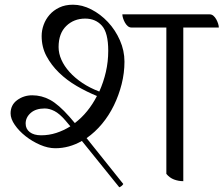

<svg xmlns="http://www.w3.org/2000/svg" viewBox="-20 -763 950 816"><path d="M328 -164Q274 -133 215 -133Q184 -133 150.5 -147.5Q117 -162 89 -184Q61 -206 43 -232Q25 -258 25 -281Q25 -317 53 -337.5Q81 -358 117 -358Q157 -358 193 -338.5Q229 -319 275 -267L298 -240Q327 -262 350.5 -291Q374 -320 392 -355Q348 -373 306 -397.5Q264 -422 231 -454Q198 -486 177.5 -524.5Q157 -563 157 -610Q157 -634 165.5 -657.5Q174 -681 190.5 -700Q207 -719 232 -731Q257 -743 290 -743Q329 -743 368 -723Q407 -703 438.5 -669.5Q470 -636 489.5 -592Q509 -548 509 -501Q509 -453 497 -405.5Q485 -358 464 -315Q443 -272 413.5 -236.5Q384 -201 348 -176L504 19Q501 24 496.5 27.5Q492 31 487 33ZM759 -646V7Q739 7 720 0Q701 -7 687 -24V-646H539Q530 -646 523 -652Q516 -658 511 -667Q506 -676 503 -685.5Q500 -695 500 -702H871Q880 -702 887 -696Q894 -690 899 -681Q904 -672 907 -662.5Q910 -653 910 -646ZM229 -563Q229 -536 241 -509Q253 -482 275.5 -457Q298 -432 330 -410.5Q362 -389 402 -374Q420 -414 430 -457.5Q440 -501 440 -547Q440 -624 413 -654Q386 -684 342 -684Q294 -684 261.5 -652.5Q229 -621 229 -563ZM155 -188Q188 -188 219 -198Q250 -208 279 -226L258 -251Q233 -280 211.5 -291Q190 -302 170 -302Q132 -302 110.5 -283Q89 -264 89 -238Q89 -215 106.5 -201.5Q124 -188 155 -188Z"/></svg>

Font: Gotu
Style: Regular
Weight: 400
Designer: Sarang Kulkarni & Kailash Malviya
Foundry: Ek Type
Version: Version 2.320;hotconv 1.0.109;makeotfexe 2.5.65596; ttfautoh